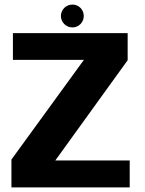

<svg xmlns="http://www.w3.org/2000/svg" viewBox="-20 -820 633 840"><path d="M30 0H547.5V-118H222L538.5 -556.5V-675H36.5V-558H347L30 -122ZM297 -700C324.5 -700 346.5 -722.5 346.5 -750C346.5 -778 324.5 -800 297 -800C269 -800 246.5 -778 246.5 -750C246.5 -722.5 269 -700 297 -700Z"/></svg>

Font: Anybody
Style: Bold
Weight: 700
Designer: Tyler Finck
Foundry: Etcetera Type Company
Version: Version 1.110